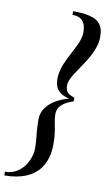

<svg xmlns="http://www.w3.org/2000/svg" viewBox="-141 -829 579 1028"><g transform="rotate(10 148.5 -315.0)"><path d="M-40 150V130Q-20.9 130 -3.5 124.8Q13.9 119.6 27.4 110.7Q41 101.8 52.5 89.6Q64 77.5 72.1 63.7Q80.2 49.9 85.9 34.9Q91.6 20 94.3 5.3Q97 -9.4 97 -23Q97 -45.6 94.8 -68.1Q92.5 -90.6 90.2 -117.8Q88 -145 88 -179Q88 -196.8 93.8 -213.2Q99.5 -229.8 109.8 -243.1Q120 -256.5 133.4 -268.1Q146.9 -279.6 162.9 -288.6Q179 -297.5 195.8 -304.1Q212.5 -310.6 230 -314.9Q188.2 -324.6 169.1 -347Q150 -369.4 150 -410Q150 -430.2 155.2 -452.1Q160.4 -473.9 168.7 -493.4Q177 -512.9 187 -532.6Q197 -552.2 207 -571.1Q217 -589.9 225.3 -607.4Q233.6 -624.9 238.8 -642.8Q244 -660.6 244 -676Q244 -685.9 243.2 -694.2Q242.4 -702.6 240.2 -711.4Q238 -720.1 234.4 -727.1Q230.9 -734.1 225.1 -740.4Q219.4 -746.8 211.8 -750.9Q204.2 -755.1 193.6 -757.6Q183 -760 170 -760V-780Q207.9 -780 235.4 -776.1Q263 -772.1 282.7 -764.1Q302.4 -756 314.2 -742.8Q326.1 -729.5 331.6 -711.8Q337 -694.1 337 -670Q337 -646.2 329.8 -620.9Q322.6 -595.5 311.2 -573.2Q299.8 -550.9 285.9 -528.8Q272 -506.6 258.1 -486.6Q244.2 -466.6 232.8 -448.8Q221.4 -431 214.2 -414.3Q207 -397.6 207 -385Q207 -376.4 208.2 -369.3Q209.5 -362.2 211.6 -357Q213.6 -351.8 217.3 -347.3Q221 -342.9 224.6 -339.9Q228.2 -337 234.1 -334.1Q239.9 -331.2 244.7 -329.4Q249.5 -327.5 257 -325V-305Q249 -302.4 242.7 -300Q236.4 -297.6 227.1 -293.3Q217.9 -289 210.8 -284.6Q203.8 -280.1 196.1 -273.6Q188.5 -267 183.5 -259.8Q178.5 -252.6 175.2 -243.1Q172 -233.5 172 -223Q172 -205.8 174.8 -187.2Q177.6 -168.6 181 -153.9Q184.4 -139.1 187.2 -113.8Q190 -88.4 190 -59Q190 -33.1 185.9 -9.9Q181.9 13.2 173.2 34.4Q164.5 55.6 151.4 73.2Q138.4 90.9 119.8 105.2Q101.1 119.5 77.8 129.4Q54.5 139.2 24.6 144.6Q-5.2 150 -40 150Z"/></g></svg>

Font: Bodoni* 11
Style: Italic
Weight: 400
Italic angle: -13°
Version: Version 1.002